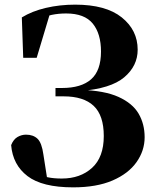

<svg xmlns="http://www.w3.org/2000/svg" viewBox="-20 -787 671 827"><path d="M295 20Q162 20 98.5 -28.5Q35 -77 28 -162Q38 -187 55.5 -197Q73 -207 92 -207Q123 -207 141.5 -189.5Q160 -172 167 -121L184 -12L133 -45Q160 -29 185.5 -23.5Q211 -18 246 -18Q326 -18 376.5 -64Q427 -110 427 -201Q427 -290 383.5 -331Q340 -372 254 -372H219V-408H247Q330 -408 372.5 -445.5Q415 -483 415 -565Q415 -642 379.5 -685.5Q344 -729 265 -729Q232 -729 203 -723Q174 -717 143 -700V-726L198 -738L138 -538H80L74 -712Q118 -739 177.5 -753Q237 -767 304 -767Q436 -767 504.5 -712Q573 -657 573 -573Q573 -503 515 -454Q457 -405 326 -395V-400Q430 -397 490.5 -369.5Q551 -342 577 -297.5Q603 -253 603 -196Q603 -138 568 -88.5Q533 -39 464.5 -9.5Q396 20 295 20Z"/></svg>

Font: Noto Serif JP Black
Style: Regular
Weight: 900
Designer: Ryoko NISHIZUKA 西塚涼子 (kana & ideographs); Frank Grießhammer (Latin, Greek & Cyrillic); Wenlong ZHANG 张文龙 (bopomofo); San
Foundry: Adobe
Version: Version 2.003-H1;hotconv 1.1.1;makeotfexe 2.6.0